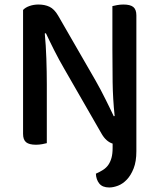

<svg xmlns="http://www.w3.org/2000/svg" viewBox="-20 -634 705 849"><path d="M404 134Q422 126 436 117Q450 108 459 95Q468 82 473 64Q478 46 478 20V1Q449 -8 429 -43L264 -330Q253 -349 241.5 -370Q230 -391 219.5 -412Q209 -433 199.5 -452.5Q190 -472 183 -487L178 -486Q183 -434 185 -374.5Q187 -315 187 -262V-1Q180 1 166.5 3.5Q153 6 139 6Q109 6 95.5 -5Q82 -16 82 -42V-590Q92 -601 110.5 -607.5Q129 -614 150 -614Q178 -614 199 -604Q220 -594 237 -565L403 -277Q414 -258 425 -237Q436 -216 446.5 -195Q457 -174 466.5 -154.5Q476 -135 483 -120L487 -121Q479 -197 478 -271.5Q477 -346 477 -417V-607Q485 -609 498 -611.5Q511 -614 526 -614Q556 -614 569.5 -603Q583 -592 583 -566V35Q583 80 571 110.5Q559 141 541 160Q523 179 502 187Q481 195 463 195Q433 195 419 177.5Q405 160 404 134Z"/></svg>

Font: Baloo Thambi 2 Medium
Style: Regular
Weight: 500
Designer: Aadarsh Rajan and Ek Type
Foundry: Ek Type
Version: Version 1.640;hotconv 1.0.111;makeotfexe 2.5.65597; ttfautoh